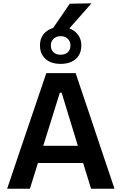

<svg xmlns="http://www.w3.org/2000/svg" viewBox="-20 -1164 749 1184"><path d="M24 0Q43.5 -57.5 65 -121Q86.5 -184.5 105.5 -241.5L188.5 -486Q211 -552.5 229.2 -605.8Q247.5 -659 265.5 -713H446.5Q465 -657 483 -604Q501 -551 523 -486L605 -241Q625 -182 646 -119.5Q667 -57 686 0H541.5Q523.5 -58.5 504.5 -120.5Q485.5 -182.5 468.5 -237.5L360 -592.5H349L239.5 -241.5Q221.5 -184 202.2 -121.2Q183 -58.5 164.5 0ZM182.5 -159 196.5 -265H529.5L541 -159ZM353.5 -770Q315.5 -770 287.2 -783Q259 -796 242.8 -821.5Q226.5 -847 226.5 -884.5Q226.5 -936 261.8 -966.8Q297 -997.5 354.5 -997.5Q392.5 -997.5 421 -983Q449.5 -968.5 465.5 -943Q481.5 -917.5 481.5 -884.5Q481.5 -846.5 465.2 -821.2Q449 -796 420.5 -783Q392 -770 353.5 -770ZM353.5 -826.5Q381 -826.5 397.8 -841.2Q414.5 -856 414.5 -884Q414.5 -908.5 397.8 -924.8Q381 -941 354.5 -941Q327.5 -941 310.5 -925Q293.5 -909 293.5 -884Q293.5 -856 310.2 -841.2Q327 -826.5 353.5 -826.5ZM282 -954.5Q314.5 -1001.5 346.5 -1048Q378.5 -1094.5 410 -1141L544 -1143.5Q515.5 -1111 487.8 -1079.5Q460 -1048 432.5 -1017Q405 -986 378.5 -956Z"/></svg>

Font: Commissioner Thin SemiBold
Style: Regular
Weight: 600
Version: Version 1.000